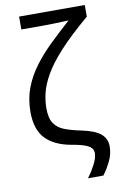

<svg xmlns="http://www.w3.org/2000/svg" viewBox="-102 -818 689 1071"><g transform="rotate(-10 242.0 -282.5)"><path d="M457 40Q457 84 437.5 123.5Q418 163 394 195H307Q331 163 350 126.5Q369 90 369 63Q369 49 361 37Q353 25 327.5 14.5Q302 4 248 -5Q153 -22 104 -73.5Q55 -125 55 -224Q55 -299 79 -361.5Q103 -424 144.5 -479Q186 -534 240 -586Q294 -638 353 -691Q349 -691 326.5 -690Q304 -689 271.5 -688Q239 -687 205 -687H85V-760H457V-694Q354 -607 291.5 -538.5Q229 -470 198 -415Q167 -360 156.5 -315Q146 -270 146 -230Q146 -173 166 -143.5Q186 -114 224 -99.5Q262 -85 316 -74Q393 -58 425 -30.5Q457 -3 457 40Z"/></g></svg>

Font: Noto IKEA Latin
Style: Regular
Weight: 400
Designer: Monotype Design Team
Foundry: Monotype Imaging Inc.
Version: Version 1.0